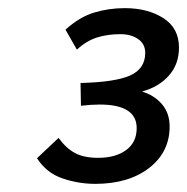

<svg xmlns="http://www.w3.org/2000/svg" viewBox="-20 -760 460 472"><path d="M397 -449Q397 -386 346.5 -347Q296 -308 214 -308Q173 -308 133.5 -321.5Q94 -335 71 -371L124 -421Q142 -396 164 -384Q186 -372 221 -372Q264 -372 290 -391Q316 -410 316 -445Q316 -503 225 -503Q204 -503 179 -500L178 -556Q263 -558 300 -574.5Q337 -591 337 -630Q337 -652 319.5 -664Q302 -676 276 -676Q245 -676 219 -668Q193 -660 169 -638L141 -687Q175 -718 211 -729Q247 -740 287 -740Q343 -740 381.5 -715.5Q420 -691 420 -643Q420 -602 395 -574Q370 -546 329 -535Q359 -526 378 -504Q397 -482 397 -449Z"/></svg>

Font: KoHo SemiBold
Style: Italic
Weight: 600
Italic angle: -10°
Version: Version 1.000; ttfautohint (v1.6)